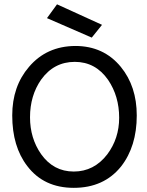

<svg xmlns="http://www.w3.org/2000/svg" viewBox="-20 -861 684 896"><path d="M324.2 15.6Q184.6 15.6 107.4 -85.9Q37.1 -176.8 37.1 -322.3Q37.1 -458 115.2 -548.8Q197.3 -645.5 331.1 -646.5Q463.9 -646.5 543.9 -548.8Q618.2 -458 618.2 -322.3Q618.2 -177.7 544.9 -84Q464.8 15.6 324.2 15.6ZM329.1 -572.3Q231.4 -572.3 171.9 -489.3Q120.1 -415 120.1 -313.5Q120.1 -215.8 171.9 -141.6Q229.5 -60.5 324.2 -60.5Q418.9 -60.5 480.5 -140.6Q536.1 -214.8 536.1 -311.5Q536.1 -412.1 484.4 -488.3Q425.8 -572.3 329.1 -572.3ZM408.2 -685.5 199.2 -776.4 246.1 -840.8 456.1 -745.1Z"/></svg>

Font: Puritan
Style: Regular
Weight: 400
Version: 2.0a